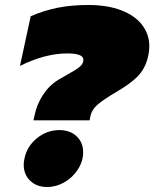

<svg xmlns="http://www.w3.org/2000/svg" viewBox="-20 -734 618 769"><path d="M118 -270Q127 -315 151.5 -353Q176 -391 213 -414Q247 -433 251 -436Q286 -455 300 -467Q314 -479 314 -495Q314 -520 249 -520Q161 -520 60 -470L103 -669Q156 -692 211 -703Q266 -714 334 -714Q410 -714 465 -693Q520 -672 549 -634.5Q578 -597 578 -549Q578 -534 575 -517Q566 -468 538.5 -436Q511 -404 453 -370Q397 -337 372.5 -316.5Q348 -296 342 -268L339 -252H114ZM75 -74Q75 -86 78 -99Q88 -148 128 -180.5Q168 -213 218 -213Q260 -213 286.5 -188.5Q313 -164 313 -124Q313 -88 292 -55.5Q271 -23 238 -4Q205 15 169 15Q127 15 101 -10Q75 -35 75 -74Z"/></svg>

Font: Prompt Black
Style: Italic
Weight: 900
Italic angle: -12°
Designer: Katatrad Team
Foundry: CadsonDemak
Version: Version 1.001